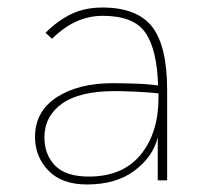

<svg xmlns="http://www.w3.org/2000/svg" viewBox="-20 -479 540 510"><path d="M211 11Q144 11 108.5 -26Q73 -63 73 -115Q73 -183 130.5 -220.5Q188 -258 279 -258Q302 -258 336 -257Q370 -256 400 -252Q397 -348 366 -392.5Q335 -437 253 -437Q217 -437 184 -422.5Q151 -408 118 -376L101 -392Q133 -424 169 -441.5Q205 -459 252 -459Q344 -459 384 -408Q424 -357 424 -239V0H399V-114Q386 -62 337 -25.5Q288 11 211 11ZM98 -114Q98 -68 126.5 -39Q155 -10 216 -10Q306 -10 353.5 -68Q401 -126 401 -219Q401 -225 401 -231Q374 -234 340.5 -235.5Q307 -237 285 -237Q191 -237 144.5 -203.5Q98 -170 98 -114Z"/></svg>

Font: Inconsolata ExtraLight
Style: Regular
Weight: 200
Monospace: yes
Designer: Raph Levien, Cyreal, Brenton Simpson
Foundry: Raph Levien, Cyreal, Google
Version: Version 3.001; ttfautohint (v1.8.2.53-6de2)